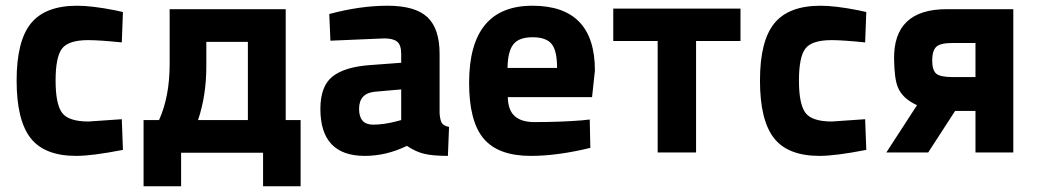

<svg xmlns="http://www.w3.org/2000/svg" viewBox="-20 -532 3620 670"><path d="M249 -512Q301 -512 382 -496L409 -490L405 -384Q326 -392 288 -392Q219 -392 196.5 -362.5Q174 -333 174 -251Q174 -169 196.5 -138.5Q219 -108 289 -108L405 -116L409 -9Q302 12 246 12Q135 12 86.5 -50.5Q38 -113 38 -251Q38 -389 88 -450.5Q138 -512 249 -512Z M535 -113Q572 -195 572 -308V-500H977V-113H1029V118H898V1H612V118H481V-113ZM700 -301Q700 -198 671 -113H845V-386H700Z M1514 -344V-136Q1516 -112 1522 -102.5Q1528 -93 1547 -89L1543 12Q1492 12 1461.5 5Q1431 -2 1400 -23Q1328 12 1253 12Q1098 12 1098 -152Q1098 -232 1141 -265.5Q1184 -299 1273 -305L1380 -313V-344Q1380 -375 1366 -386.5Q1352 -398 1321 -398L1133 -390L1129 -483Q1236 -512 1332.5 -512Q1429 -512 1471.5 -472Q1514 -432 1514 -344ZM1289 -212Q1233 -207 1233 -152Q1233 -97 1282 -97Q1320 -97 1365 -109L1380 -113V-220Z M1752 -193Q1753 -147 1776.5 -126.5Q1800 -106 1844 -106Q1937 -106 2010 -112L2038 -115L2040 -16Q1925 12 1832 12Q1719 12 1668 -48Q1617 -108 1617 -243Q1617 -512 1838 -512Q2056 -512 2056 -286L2046 -193ZM1924 -295Q1924 -355 1905 -378.5Q1886 -402 1838.5 -402Q1791 -402 1771.5 -377.5Q1752 -353 1751 -295Z M2120 -502H2564V-389H2409V0H2275V-389H2120Z M2843 -512Q2895 -512 2976 -496L3003 -490L2999 -384Q2920 -392 2882 -392Q2813 -392 2790.5 -362.5Q2768 -333 2768 -251Q2768 -169 2790.5 -138.5Q2813 -108 2883 -108L2999 -116L3003 -9Q2896 12 2840 12Q2729 12 2680.5 -50.5Q2632 -113 2632 -251Q2632 -389 2682 -450.5Q2732 -512 2843 -512Z M3073 0 3180 -165Q3129 -188 3113 -228Q3101 -257 3100 -325Q3097 -500 3284 -500H3516V0H3384V-145H3313L3219 0ZM3384 -263V-382H3305Q3260 -382 3246.5 -368Q3233 -354 3233 -321Q3233 -288 3246.5 -275.5Q3260 -263 3305 -263Z"/></svg>

Font: Titillium Web[RUS by Daymarius]
Style: Bold
Weight: 700
Designer: Cyrillization by Daymarius
Foundry: Cyrillization by Daymarius
Version: Version 1.002 September 11, 2018